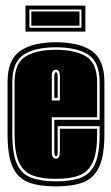

<svg xmlns="http://www.w3.org/2000/svg" viewBox="-20 -655 395 686"><path d="M180 11Q120 11 82 -3.5Q44 -18 25.5 -58Q7 -98 7 -176V-361Q7 -442 52 -473Q97 -504 180 -504Q263 -504 308 -473Q353 -442 353 -361V-176Q353 -98 334 -58Q315 -18 277 -3.5Q239 11 180 11ZM180 -7Q234 -7 268.5 -20Q303 -33 319.5 -69.5Q336 -106 336 -176V-204H186V-115Q186 -104 184.5 -100.5Q183 -97 180 -97Q174 -97 174 -115V-227H336V-361Q336 -433 295.5 -459.5Q255 -486 180 -486Q105 -486 64.5 -459.5Q24 -433 24 -361V-176Q24 -106 40.5 -69.5Q57 -33 92 -20Q127 -7 180 -7ZM180 -16Q129 -16 96 -28.5Q63 -41 47.5 -75.5Q32 -110 32 -176V-361Q32 -428 70 -452.5Q108 -477 180 -477Q251 -477 289 -452.5Q327 -428 327 -361V-236H165V-115Q165 -99 169 -93.5Q173 -88 180 -88Q194 -88 194 -115V-195H327V-176Q327 -110 311.5 -75.5Q296 -41 263.5 -28.5Q231 -16 180 -16ZM165 -296H194V-381Q194 -406 180 -406Q173 -406 169 -401Q165 -396 165 -381ZM174 -305V-382Q174 -397 180 -397Q186 -397 186 -382V-305ZM71 -542V-635H285V-542ZM85 -556H271V-621H85ZM92 -563V-614H264V-563Z"/></svg>

Font: Alumni Sans Collegiate One SC
Style: Regular
Weight: 400
Designer: Robert E. Leuschke
Foundry: Robert E. Leuschke
Version: Version 1.100